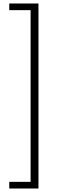

<svg xmlns="http://www.w3.org/2000/svg" viewBox="-20 -890 342 1098"><path d="M200 -870V188H33V150H155V-832H33V-870Z"/></svg>

Font: Yaldevi ExtraLight ExtraLight
Style: Regular
Weight: 250
Version: Version 1.100